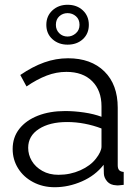

<svg xmlns="http://www.w3.org/2000/svg" viewBox="-20 -774 585 804"><path d="M33 -150Q33 -199 61 -234.5Q89 -270 138.5 -289.5Q188 -309 253 -309Q291 -309 332 -303Q373 -297 405 -285V-329Q405 -395 366 -434Q327 -473 258 -473Q216 -473 175.5 -457.5Q135 -442 91 -412L65 -460Q116 -495 165 -512.5Q214 -530 265 -530Q361 -530 417 -475Q473 -420 473 -323V-82Q473 -68 479 -61.5Q485 -55 498 -54V0Q487 1 479 2Q471 3 467 2Q442 1 429 -14Q416 -29 415 -46L414 -84Q379 -39 323 -14.5Q267 10 209 10Q159 10 118.5 -11.5Q78 -33 55.5 -69.5Q33 -106 33 -150ZM382 -110Q393 -124 399 -137Q405 -150 405 -160V-236Q371 -249 334.5 -256Q298 -263 261 -263Q188 -263 143 -234Q98 -205 98 -155Q98 -126 113 -100.5Q128 -75 157 -58.5Q186 -42 225 -42Q274 -42 316.5 -61Q359 -80 382 -110ZM174 -670Q174 -707 199.5 -730.5Q225 -754 263 -754Q302 -754 327 -730.5Q352 -707 352 -670Q352 -633 327 -610Q302 -587 263 -587Q225 -587 199.5 -610Q174 -633 174 -670ZM263 -719Q243 -719 228.5 -706Q214 -693 214 -670Q214 -649 228 -635Q242 -621 263 -621Q282 -621 297.5 -634.5Q313 -648 313 -670Q313 -693 298 -706Q283 -719 263 -719Z"/></svg>

Font: Raleway Thin
Style: Regular
Weight: 400
Version: Version 4.026